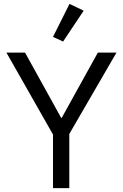

<svg xmlns="http://www.w3.org/2000/svg" viewBox="-20 -969 633 989"><path d="M253 0V-276L13 -698H109L295 -362H298L484 -698H580L337 -279V0ZM305 -755 253 -779 338 -949 411 -914Z"/></svg>

Font: IBM Plex Sans Hebrew
Style: Regular
Weight: 400
Designer: Mike Abbink, Paul van der Laan, Pieter van Rosmalen, Yanek Iontef
Foundry: Bold Monday
Version: Version 1.2